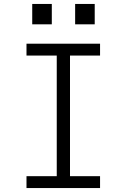

<svg xmlns="http://www.w3.org/2000/svg" viewBox="-20 -951 640 971"><path d="M114 0V-60H267V-670H114V-730H486V-670H334V-60H486V0ZM143 -931H242V-828H143ZM360 -931H459V-828H360Z"/></svg>

Font: Tiny ExtraLight
Style: Regular
Weight: 200
Monospace: yes
Designer: Philipp Nurullin, Konstantin Bulenkov
Foundry: JetBrains
Version: Version 2.251; ttfautohint (v1.8.4.7-5d5b)